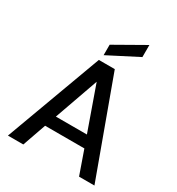

<svg xmlns="http://www.w3.org/2000/svg" viewBox="-217 -1076 1117 1211"><g transform="rotate(30 341.5 -470.5)"><path d="M26 0 284 -700H400L656 0H544L484 -171H198L138 0ZM228 -255H454L341 -574ZM295 -741V-817L513 -941V-853Z"/></g></svg>

Font: DeepMind Sans Medium
Style: Regular
Weight: 500
Designer: Jonny Pinhorn / Modifications: Colophon Foundry
Foundry: Colophon Foundry
Version: Version 1.002; ttfautohint (v1.8.2)